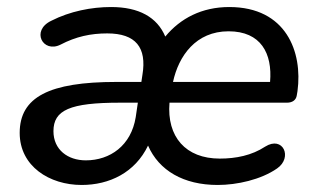

<svg xmlns="http://www.w3.org/2000/svg" viewBox="-20 -517 902 546"><path d="M212 9C291 9 364 -26 401 -103C432 -32 502 9 599 9C654 9 722 -6 768 -38C813 -69 785 -132 734 -100C696 -75 651 -66 605 -66C508 -66 454 -128 462 -225H796C811 -225 822 -232 824 -246L826 -258C841 -369 794 -497 632 -497C554 -497 493 -465 450 -413C427 -468 375 -497 296 -497C240 -497 179 -485 126 -458C67 -430 102 -365 152 -390C196 -413 238 -422 285 -422C366 -422 398 -382 385 -304L382 -284H311C120 -284 36 -241 36 -139C36 -44 121 9 212 9ZM132 -144C132 -204 179 -225 321 -225H372L366 -184C353 -103 293 -61 224 -61C173 -61 132 -91 132 -144ZM472 -284C488 -358 537 -428 630 -428C722 -428 755 -365 748 -284Z"/></svg>

Font: SN Pro Medium
Style: Italic
Weight: 400
Italic angle: -9°
Designer: Tobias Whetton
Foundry: Supernotes
Version: Version 1.001;Glyphs 3.2 (3249)